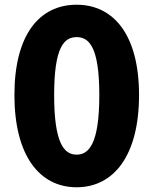

<svg xmlns="http://www.w3.org/2000/svg" viewBox="-20 -778 649 812"><path d="M304 14C461 14 568 -120 568 -376C568 -630 461 -758 304 -758C147 -758 41 -632 41 -376C41 -120 147 14 304 14ZM304 -124C251 -124 209 -172 209 -376C209 -579 251 -621 304 -621C357 -621 400 -579 400 -376C400 -172 357 -124 304 -124Z"/></svg>

Font: Noto Sans CJK JP Black
Style: Regular
Weight: 900
Designer: Ryoko NISHIZUKA (kana & ideographs); Paul D. Hunt (Latin, Greek & Cyrillic); Wenlong ZHANG (bopomofo); Sandoll Communica
Foundry: Adobe Systems Incorporated
Version: Version 1.004;PS 1.004;hotconv 1.0.82;makeotf.lib2.5.63406